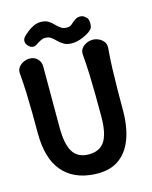

<svg xmlns="http://www.w3.org/2000/svg" viewBox="-126 -927 808 1023"><g transform="rotate(-15 278.0 -415.5)"><path d="M91 -672Q117 -672 134 -655Q151 -638 151 -612Q151 -554 151 -499Q151 -444 151 -389.5Q151 -335 151 -277Q151 -182 178.5 -139.5Q206 -97 266 -97Q326 -97 353.5 -139.5Q381 -182 381 -277Q381 -335 380.5 -392.5Q380 -450 378 -506.5Q376 -563 371 -621Q370 -639 380 -652.5Q390 -666 407 -674Q424 -682 441 -682Q459 -682 475.5 -674Q492 -666 502 -652.5Q512 -639 511 -621Q506 -563 504 -506.5Q502 -450 501.5 -392.5Q501 -335 501 -277Q501 -185 475.5 -118Q450 -51 398.5 -16.5Q347 18 265 13Q152 6 91.5 -66Q31 -138 31 -277Q31 -335 30.5 -389.5Q30 -444 28 -498.5Q26 -553 21 -611Q20 -629 30 -642.5Q40 -656 57 -664Q74 -672 91 -672ZM98 -745Q89 -755 89 -768Q89 -781 99 -792Q109 -802 124.5 -814.5Q140 -827 159 -836Q178 -845 198 -845Q224 -845 240 -835Q256 -825 268 -812Q280 -799 294.5 -789Q309 -779 332 -780Q344 -780 357 -791.5Q370 -803 380 -810Q392 -819 408.5 -819Q425 -819 435 -809L440 -805Q449 -798 451.5 -784Q454 -770 452 -757Q450 -744 442 -736Q425 -719 392.5 -705.5Q360 -692 332 -692Q305 -692 288 -702Q271 -712 258.5 -724.5Q246 -737 233 -747Q220 -757 199 -757Q187 -757 173.5 -750Q160 -743 150 -736Q138 -727 125.5 -728Q113 -729 102 -740Z"/></g></svg>

Font: Winky Sans Medium
Style: Regular
Weight: 500
Designer: Simon Atzbach
Foundry: typofactur
Version: Version 1.205